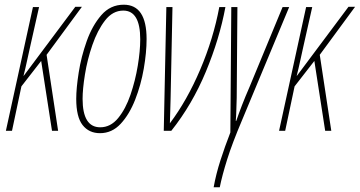

<svg xmlns="http://www.w3.org/2000/svg" viewBox="-20 -556 1529 816"><path d="M5 0H31L71 -189L155 -297L201 0H227L178 -323L328 -527H300L81 -234H80Q88 -265 94 -293.5Q100 -322 108 -357L146 -526H120Z M405 10Q456 10 493 -30Q530 -70 554.5 -132.5Q579 -195 591 -264Q603 -333 603 -390Q603 -536 506 -536Q449 -536 410.5 -491.5Q372 -447 348.5 -381Q325 -315 314.5 -248Q304 -181 304 -136Q304 -59 331 -24.5Q358 10 405 10ZM406 -15Q331 -15 331 -136Q331 -177 341 -239.5Q351 -302 372.5 -364.5Q394 -427 426.5 -469Q459 -511 504 -511Q576 -511 576 -389Q576 -340 565.5 -276.5Q555 -213 534.5 -153Q514 -93 482 -54Q450 -15 406 -15Z M676 0H708Q797 -112 855 -251.5Q913 -391 938 -526H912Q887 -392 831 -260.5Q775 -129 702 -32Q703 -57 703.5 -82Q704 -107 705 -136L713 -526H687Z M888 240H914Q924 190 945.5 121.5Q967 53 1009 -46L1209 -526H1181L1042 -190Q1022 -144 1008.5 -109Q995 -74 984 -42H982Q984 -66 984.5 -91Q985 -116 986 -140L989 -526H963L959 7Q936 66 917 125Q898 184 888 240Z M1166 0H1192L1232 -189L1316 -297L1362 0H1388L1339 -323L1489 -527H1461L1242 -234H1241Q1249 -265 1255 -293.5Q1261 -322 1269 -357L1307 -526H1281Z"/></svg>

Font: Noto Sans Display Condensed Thin
Style: Italic
Weight: 250
Width: 3
Italic angle: -12°
Designer: Monotype Design Team
Foundry: Monotype Imaging Inc.
Version: Version 1.900